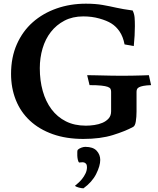

<svg xmlns="http://www.w3.org/2000/svg" viewBox="-20 -742 860 1042"><path d="M432 -653Q374 -653 330 -630Q286 -607 256 -568.5Q226 -530 211 -479Q196 -428 196 -372Q196 -305 212 -248Q228 -191 259.5 -149Q291 -107 337.5 -83.5Q384 -60 446 -60Q468 -60 492 -63.5Q516 -67 536 -75.5Q556 -84 569.5 -99Q583 -114 583 -138V-244Q583 -252 580 -259Q577 -266 565 -270.5Q553 -275 529.5 -277.5Q506 -280 466 -280L453 -334Q468 -334 489.5 -333.5Q511 -333 534.5 -332.5Q558 -332 581 -331.5Q604 -331 623 -331Q639 -331 659.5 -331Q680 -331 702 -331.5Q724 -332 746.5 -332.5Q769 -333 788 -334L800 -280Q774 -279 758.5 -276Q743 -273 734.5 -268.5Q726 -264 723.5 -257.5Q721 -251 721 -244V-137Q721 -107 717 -82.5Q713 -58 702 -53Q660 -30 592.5 -9Q525 12 432 12Q339 12 266 -14Q193 -40 142.5 -87Q92 -134 66 -199Q40 -264 40 -341Q40 -431 71.5 -502Q103 -573 158 -621.5Q213 -670 287 -696Q361 -722 446 -722Q498 -722 537.5 -715Q577 -708 612 -700Q630 -696 650.5 -692.5Q671 -689 700 -685Q709 -666 710.5 -646.5Q712 -627 712 -600Q712 -550 706 -492L656 -501Q648 -543 629 -571Q610 -599 584 -615Q560 -630 519.5 -641.5Q479 -653 432 -653ZM403 70Q411 63 422.5 59Q434 55 443 55Q485 55 504.5 76Q524 97 524 126Q524 158 502 202Q480 246 433 280Q429 280 422 279Q415 278 408 276Q401 274 395 271.5Q389 269 387 266Q393 261 404 251.5Q415 242 425.5 229Q436 216 444 199.5Q452 183 452 165Q452 153 447 147Q442 141 435.5 139.5Q429 138 421.5 139Q414 140 409 140Q405 136 402.5 125.5Q400 115 399.5 103Q399 91 399.5 81.5Q400 72 403 70Z"/></svg>

Font: Lusitana
Style: Bold
Weight: 700
Designer: Ana Paula Megda
Foundry: Ana Paula Megda
Version: Version 1.000; ttfautohint (v1.1) -l 8 -r 50 -G 200 -x 14 -D